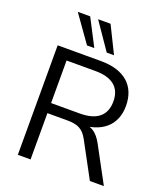

<svg xmlns="http://www.w3.org/2000/svg" viewBox="-163 -1029 982 1139"><g transform="rotate(20 328.0 -459.5)"><path d="M85.3 0H165.7V-292.2H291.2C354.9 -292.2 390.2 -277.5 420.6 -221.6L540.2 0H628.4L506.9 -225.5C475.5 -283.3 439.2 -307.8 388.2 -307.8H368.6L358.8 -295.1C504.9 -295.1 589.2 -367.6 589.2 -491.2C589.2 -618.6 506.9 -691.2 358.8 -691.2H85.3ZM347.1 -355.9H165.7V-624.5H347.1C454.9 -624.5 509.8 -578.4 509.8 -491.2C509.8 -402 454.9 -355.9 347.1 -355.9ZM373.5 -750H419.6L336.3 -918.6H257.8ZM249 -750H295.1L207.8 -918.6H129.4Z"/></g></svg>

Font: LL Pando Sans
Style: Regular
Weight: 400
Designer: Joshua Smith
Foundry: Joshua Smith
Version: Version 1.000;Glyphs 3.2.1 (3258)